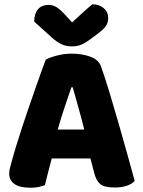

<svg xmlns="http://www.w3.org/2000/svg" viewBox="-20 -867 667 898"><path d="M403 -126H222Q212 -90 204.5 -59Q197 -28 190 -1Q176 4 160.5 7.5Q145 11 123 11Q72 11 47.5 -6.5Q23 -24 23 -55Q23 -69 27 -83Q31 -97 36 -116Q43 -143 55.5 -183.5Q68 -224 83 -270.5Q98 -317 115 -365.5Q132 -414 147 -457.5Q162 -501 174.5 -535.5Q187 -570 194 -588Q211 -598 245.5 -607Q280 -616 315 -616Q365 -616 403.5 -601.5Q442 -587 453 -555Q471 -504 492 -435Q513 -366 534 -292.5Q555 -219 575 -147.5Q595 -76 610 -21Q598 -7 574 1.5Q550 10 517 10Q468 10 449 -6Q430 -22 421 -57ZM314 -459Q300 -418 283 -368Q266 -318 250 -261H374Q360 -318 345.5 -368.5Q331 -419 320 -459ZM317 -762Q342 -785 366 -807Q390 -829 412 -847Q444 -847 465 -829Q486 -811 486 -783Q486 -762 476 -746.5Q466 -731 438 -710L410 -689Q381 -667 361 -658.5Q341 -650 317 -650Q287 -650 265 -661.5Q243 -673 223 -691L140 -766Q140 -803 157.5 -823.5Q175 -844 207 -844Q227 -844 244.5 -833.5Q262 -823 290 -792Z"/></svg>

Font: Baloo Da 2 ExtraBold
Style: Regular
Weight: 800
Designer: Noopur Datye, Sulekha Rajkumar and Ek Type
Foundry: Ek Type
Version: Version 1.640;hotconv 1.0.111;makeotfexe 2.5.65597; ttfautoh